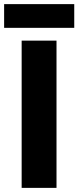

<svg xmlns="http://www.w3.org/2000/svg" viewBox="-20 -911 383 931"><path d="M0 -776H340V-891H0ZM85 0H254V-714H85Z"/></svg>

Font: Kathrein 85 Heavy
Style: Regular
Weight: 900
Designer: Lazydogs Typefoundry, based on Open Sans by Ascender Corporation
Foundry: Lazydogs Typefoundry
Version: Version 1.003;PS 001.003;hotconv 1.0.88;makeotf.lib2.5.64775